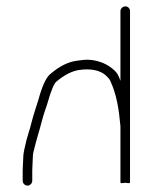

<svg xmlns="http://www.w3.org/2000/svg" viewBox="-20 -652 477 601"><path d="M66 -71C58.1 -71 51 -78.1 51 -86V-120L53 -163C53 -170.3 56.3 -187.3 63 -214L70 -238C72.7 -246 75.7 -256.7 79 -270C84.7 -292.9 93.9 -318.8 100 -339C111.6 -381.7 123.8 -408.5 136.5 -419.5C165.4 -444.6 193.8 -458.7 221.5 -462C235 -463.6 246.9 -466.3 264 -464.5C291.9 -461.5 315.6 -451.5 335 -434.5C348.8 -422.5 351.1 -414.7 357 -399V-617C357 -625.2 364.2 -632 372.5 -632C380.9 -632 387 -625.2 387 -617V-81C387 -78.3 382 -78 372 -80C362 -78 357 -78.3 357 -81V-257C352 -311.7 345.3 -355.4 325 -399.5C323 -403.8 318.6 -409.2 311.7 -415.5C294.5 -431.5 265.5 -438.5 227.4 -432.9C205.3 -429.6 181.8 -417.7 157 -397C149.4 -391.3 140 -369.1 129 -330.5C127 -323.5 124.2 -315 120.5 -305C114.6 -289 104.3 -246 99 -230L92 -205C86 -183 83 -169.7 83 -165L81 -120V-86C81 -78.1 73.9 -71 66 -71Z"/></svg>

Font: MewTooHand
Style: Reversed
Weight: 400
Designer: Mew Too, Robert Jablonski
Version: Version 0.77